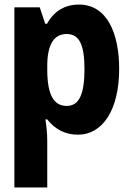

<svg xmlns="http://www.w3.org/2000/svg" viewBox="-20 -581 570 841"><path d="M43 240H187V37C187 2 183 -33 179 -58H187C221 -14 267 9 321 9C430 9 502 -100 502 -280C502 -431 451 -561 326 -561C264 -561 216 -532 186 -477H178L154 -549H43ZM272 -117C216 -117 187 -165 187 -276V-292C187 -389 218 -432 272 -432C328 -432 350 -384 350 -278C350 -171 328 -117 272 -117Z"/></svg>

Font: Noto Sans Mono Condensed ExtraBold
Style: Regular
Weight: 800
Width: 3
Designer: Monotype Design Team
Foundry: Monotype Imaging Inc.
Version: Version 2.014